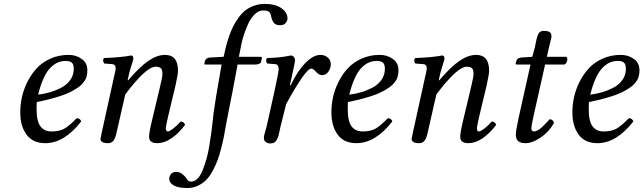

<svg xmlns="http://www.w3.org/2000/svg" viewBox="-20 -718 3270 976"><path d="M355 -368.2Q355 -390.6 345.2 -399.4Q335.4 -408.2 314 -408.2Q293.5 -408.2 275.6 -401.1Q257.8 -394 238.8 -376.2Q219.7 -358.4 203.1 -323.2Q186.5 -288.1 173.8 -236.8Q205.6 -240.7 234.6 -249.3Q263.7 -257.8 292.2 -272.7Q320.8 -287.6 337.9 -312.3Q355 -336.9 355 -368.2ZM167 -199.2Q166 -191.4 166 -165Q166 -101.1 185.8 -75.4Q205.6 -49.8 242.2 -49.8Q279.3 -49.8 304 -62.3Q328.6 -74.7 370.1 -117.2Q386.2 -117.2 393.1 -101.1Q307.1 9.8 210 9.8Q147 9.8 115 -33.4Q83 -76.7 83 -147.9Q83 -185.5 91.6 -224.6Q100.1 -263.7 119.6 -302.5Q139.2 -341.3 167 -371.3Q194.8 -401.4 237.1 -420.2Q279.3 -439 329.1 -439Q366.2 -439 395 -418.7Q423.8 -398.4 423.8 -362.8Q423.8 -354 423.6 -348.6Q423.3 -343.3 420.9 -332.5Q418.5 -321.8 414.3 -314.2Q410.2 -306.6 401.1 -295.4Q392.1 -284.2 379.6 -275.4Q367.2 -266.6 347.7 -255.6Q328.1 -244.6 303.2 -235.6Q278.3 -226.6 243.4 -217Q208.5 -207.5 167 -199.2Z M490.7 -12.2Q490.7 -14.6 498 -47.9L556.6 -314Q567.9 -359.9 567.9 -371.1Q567.9 -390.6 549.8 -392.1L509.8 -395Q499 -411.6 508.8 -422.9Q602.1 -426.8 646 -436Q657.7 -436 657.7 -420.9Q657.7 -415 654.1 -403.8Q650.4 -392.6 643.3 -369.6Q636.2 -346.7 630.9 -319.8L628.9 -310.1H631.8Q689.5 -377.9 733.9 -408.4Q778.3 -439 818.8 -439Q884.8 -439 884.8 -358.9Q884.8 -340.3 872.1 -283.2L834 -124Q822.8 -74.2 822.8 -66.9Q822.8 -49.8 833 -49.8Q840.8 -49.8 860.1 -64.2Q879.4 -78.6 897.9 -100.1Q915 -100.1 920.9 -83Q848.6 9.8 778.8 9.8Q737.8 9.8 737.8 -22.9Q737.8 -44.9 754.9 -115.2L793 -274.9Q805.7 -326.7 805.7 -342.8Q805.7 -364.3 797.1 -371.6Q788.6 -378.9 771 -378.9Q722.7 -378.9 616.7 -237.8L572.8 -44.9Q566.9 -16.6 556.9 -3.4Q546.9 9.8 529.8 9.8Q490.7 9.8 490.7 -12.2Z M1106.4 -390.1H1024.4Q1018.6 -390.1 1018.6 -392.1Q1018.6 -397.5 1022.5 -409.2Q1026.4 -424.3 1050.3 -425.8L1116.7 -429.2Q1122.6 -456.5 1128.2 -479.2Q1133.8 -502 1143.6 -530.8Q1153.3 -559.6 1164.3 -581.8Q1175.3 -604 1191.7 -627Q1208 -649.9 1226.8 -664.8Q1245.6 -679.7 1271.5 -689Q1297.4 -698.2 1326.7 -698.2Q1378.4 -698.2 1409.9 -676.8Q1441.4 -655.3 1441.4 -624Q1441.4 -612.8 1432.4 -601.3Q1423.3 -589.8 1403.3 -589.8Q1380.4 -589.8 1370.8 -603.5Q1361.3 -617.2 1357.4 -639.2Q1354 -654.3 1345.2 -659.7Q1336.4 -665 1318.4 -665Q1294.9 -665 1274.4 -645Q1253.9 -625 1240.2 -594Q1226.6 -563 1218.3 -536.4Q1210 -509.8 1205.6 -485.8L1194.3 -429.2H1304.7Q1311.5 -429.2 1311.5 -423.8L1306.6 -401.9Q1305.2 -396.5 1296.6 -393.3Q1288.1 -390.1 1280.3 -390.1H1187.5L1184.6 -373Q1161.6 -247.1 1137.7 -129.9Q1134.8 -116.2 1128.9 -83.3Q1123 -50.3 1118.4 -25.6Q1113.8 -1 1104.7 34.4Q1095.7 69.8 1086.2 95.7Q1076.7 121.6 1061.5 149.9Q1046.4 178.2 1028.6 196.3Q1010.7 214.4 986.1 226.1Q961.4 237.8 932.6 237.8Q885.7 237.8 863 224.4Q840.3 210.9 840.3 191.9Q840.3 177.2 849.4 166.5Q858.4 155.8 877.4 155.8Q892.1 155.8 905.5 165.8Q918.9 175.8 927.2 188Q931.2 194.3 933.3 197Q935.5 199.7 940.2 202.4Q944.8 205.1 951.7 205.1Q969.2 205.1 984.4 189.7Q999.5 174.3 1010.5 146.2Q1021.5 118.2 1030 88.4Q1038.6 58.6 1044.7 19.5Q1050.8 -19.5 1054.4 -45.7Q1058.1 -71.8 1061.5 -103.8Q1064.9 -135.7 1065.4 -141.1Q1073.2 -202.1 1106.4 -390.1Z M1321.3 -17.1Q1321.3 -24.4 1323.5 -33Q1325.7 -41.5 1329.1 -53Q1332.5 -64.5 1334.5 -71.8L1372.6 -242.2Q1396.5 -351.1 1396.5 -366.2Q1396.5 -391.1 1378.4 -392.1L1338.4 -395Q1327.6 -411.6 1337.4 -422.9Q1405.3 -424.3 1457.5 -436Q1467.3 -436 1473.4 -429.2Q1479.5 -422.4 1479.5 -411.1Q1479.5 -399.9 1461.4 -319.8L1453.6 -285.2L1457.5 -284.2Q1490.7 -355 1531.5 -397Q1572.3 -439 1609.4 -439Q1630.9 -439 1646.2 -425.5Q1661.6 -412.1 1661.6 -392.1Q1661.6 -371.1 1649.2 -353.5Q1636.7 -335.9 1616.2 -335.9Q1601.1 -335.9 1582.5 -356.9Q1572.3 -369.1 1561.5 -369.1Q1533.7 -369.1 1434.6 -189L1405.3 -71.8Q1403.8 -66.4 1401.1 -52.2Q1398.4 -38.1 1396 -29.3Q1393.6 -20.5 1388.4 -10Q1383.3 0.5 1374.8 5.9Q1366.2 11.2 1354.5 11.2Q1340.8 11.2 1331.1 3.9Q1321.3 -3.4 1321.3 -17.1Z M1936.5 -368.2Q1936.5 -390.6 1926.8 -399.4Q1917 -408.2 1895.5 -408.2Q1875 -408.2 1857.2 -401.1Q1839.4 -394 1820.3 -376.2Q1801.3 -358.4 1784.7 -323.2Q1768.1 -288.1 1755.4 -236.8Q1787.1 -240.7 1816.2 -249.3Q1845.2 -257.8 1873.8 -272.7Q1902.3 -287.6 1919.4 -312.3Q1936.5 -336.9 1936.5 -368.2ZM1748.5 -199.2Q1747.6 -191.4 1747.6 -165Q1747.6 -101.1 1767.3 -75.4Q1787.1 -49.8 1823.7 -49.8Q1860.8 -49.8 1885.5 -62.3Q1910.2 -74.7 1951.7 -117.2Q1967.8 -117.2 1974.6 -101.1Q1888.7 9.8 1791.5 9.8Q1728.5 9.8 1696.5 -33.4Q1664.6 -76.7 1664.6 -147.9Q1664.6 -185.5 1673.1 -224.6Q1681.6 -263.7 1701.2 -302.5Q1720.7 -341.3 1748.5 -371.3Q1776.4 -401.4 1818.6 -420.2Q1860.8 -439 1910.6 -439Q1947.8 -439 1976.6 -418.7Q2005.4 -398.4 2005.4 -362.8Q2005.4 -354 2005.1 -348.6Q2004.9 -343.3 2002.4 -332.5Q2000 -321.8 1995.8 -314.2Q1991.7 -306.6 1982.7 -295.4Q1973.6 -284.2 1961.2 -275.4Q1948.7 -266.6 1929.2 -255.6Q1909.7 -244.6 1884.8 -235.6Q1859.9 -226.6 1825 -217Q1790 -207.5 1748.5 -199.2Z M2072.3 -12.2Q2072.3 -14.6 2079.6 -47.9L2138.2 -314Q2149.4 -359.9 2149.4 -371.1Q2149.4 -390.6 2131.3 -392.1L2091.3 -395Q2080.6 -411.6 2090.3 -422.9Q2183.6 -426.8 2227.5 -436Q2239.3 -436 2239.3 -420.9Q2239.3 -415 2235.6 -403.8Q2231.9 -392.6 2224.9 -369.6Q2217.8 -346.7 2212.4 -319.8L2210.4 -310.1H2213.4Q2271 -377.9 2315.4 -408.4Q2359.9 -439 2400.4 -439Q2466.3 -439 2466.3 -358.9Q2466.3 -340.3 2453.6 -283.2L2415.5 -124Q2404.3 -74.2 2404.3 -66.9Q2404.3 -49.8 2414.6 -49.8Q2422.4 -49.8 2441.7 -64.2Q2460.9 -78.6 2479.5 -100.1Q2496.6 -100.1 2502.4 -83Q2430.2 9.8 2360.4 9.8Q2319.3 9.8 2319.3 -22.9Q2319.3 -44.9 2336.4 -115.2L2374.5 -274.9Q2387.2 -326.7 2387.2 -342.8Q2387.2 -364.3 2378.7 -371.6Q2370.1 -378.9 2352.5 -378.9Q2304.2 -378.9 2198.2 -237.8L2154.3 -44.9Q2148.4 -16.6 2138.4 -3.4Q2128.4 9.8 2111.3 9.8Q2072.3 9.8 2072.3 -12.2Z M2616.2 -118.2 2676.8 -390.1H2606.9Q2601.1 -390.1 2601.1 -392.1Q2601.1 -397.5 2605 -409.2Q2608.9 -424.3 2632.8 -425.8L2686 -429.2L2699.2 -479Q2701.2 -487.3 2703.9 -501.5Q2706.5 -515.6 2708.7 -524.2Q2710.9 -532.7 2714.8 -542.2Q2718.8 -551.8 2725.8 -556.4Q2732.9 -561 2743.2 -561Q2766.1 -561 2774.7 -554.4Q2783.2 -547.9 2783.2 -534.2Q2783.2 -528.8 2780.8 -518.3Q2778.3 -507.8 2774.9 -494.4Q2771.5 -481 2770 -474.1L2759.8 -429.2H2858.9Q2866.7 -423.3 2862.8 -408.7Q2858.9 -394 2849.1 -390.1H2751L2691.9 -127Q2681.2 -80.1 2681.2 -64Q2681.2 -56.2 2685.5 -53Q2689.9 -49.8 2693.8 -49.8Q2707 -49.8 2724.1 -62.5Q2741.2 -75.2 2773.9 -111.8Q2791.5 -111.8 2795.9 -92.8Q2771 -47.9 2728.5 -19Q2686 9.8 2650.9 9.8Q2626.5 9.8 2614.3 -0.2Q2602.1 -10.3 2602.1 -36.1Q2602.1 -51.3 2616.2 -118.2Z M3161.6 -368.2Q3161.6 -390.6 3151.9 -399.4Q3142.1 -408.2 3120.6 -408.2Q3100.1 -408.2 3082.3 -401.1Q3064.5 -394 3045.4 -376.2Q3026.4 -358.4 3009.8 -323.2Q2993.2 -288.1 2980.5 -236.8Q3012.2 -240.7 3041.3 -249.3Q3070.3 -257.8 3098.9 -272.7Q3127.4 -287.6 3144.5 -312.3Q3161.6 -336.9 3161.6 -368.2ZM2973.6 -199.2Q2972.7 -191.4 2972.7 -165Q2972.7 -101.1 2992.4 -75.4Q3012.2 -49.8 3048.8 -49.8Q3085.9 -49.8 3110.6 -62.3Q3135.3 -74.7 3176.8 -117.2Q3192.9 -117.2 3199.7 -101.1Q3113.8 9.8 3016.6 9.8Q2953.6 9.8 2921.6 -33.4Q2889.6 -76.7 2889.6 -147.9Q2889.6 -185.5 2898.2 -224.6Q2906.7 -263.7 2926.3 -302.5Q2945.8 -341.3 2973.6 -371.3Q3001.5 -401.4 3043.7 -420.2Q3085.9 -439 3135.7 -439Q3172.9 -439 3201.7 -418.7Q3230.5 -398.4 3230.5 -362.8Q3230.5 -354 3230.2 -348.6Q3230 -343.3 3227.5 -332.5Q3225.1 -321.8 3220.9 -314.2Q3216.8 -306.6 3207.8 -295.4Q3198.7 -284.2 3186.3 -275.4Q3173.8 -266.6 3154.3 -255.6Q3134.8 -244.6 3109.9 -235.6Q3085 -226.6 3050 -217Q3015.1 -207.5 2973.6 -199.2Z"/></svg>

Font: Common Serif
Style: Italic
Weight: 400
Italic angle: -12°
Designer: Philipp H. Poll, Khaled Hosny
Foundry: Stefan Peev, Context Ltd.
Version: Version 1.026